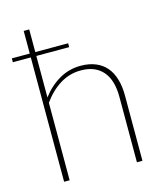

<svg xmlns="http://www.w3.org/2000/svg" viewBox="-109 -806 764 889"><g transform="rotate(-15 273.0 -361.5)"><path d="M114.5 -397Q149 -443.5 196.5 -471.2Q244 -499 300 -499Q341 -499 371.8 -486.2Q402.5 -473.5 422.8 -449.8Q443 -426 453.2 -391.5Q463.5 -357 463.5 -313.5V0H437V-313.5Q437 -352 428.5 -382.5Q420 -413 402.2 -434.2Q384.5 -455.5 358 -466.8Q331.5 -478 295.5 -478Q241.5 -478 195.8 -449.8Q150 -421.5 114.5 -371.5V0H88V-596H2V-614.5H88V-723H114.5V-614.5H272V-596H114.5Z"/></g></svg>

Font: Lato 2
Style: Regular
Weight: 200
Designer: Lukasz Dziedzic with Adam Twardoch and Botio Nikoltchev
Foundry: tyPoland Lukasz Dziedzic
Version: Version 2.015; 2015-08-06; http://www.latofonts.com/